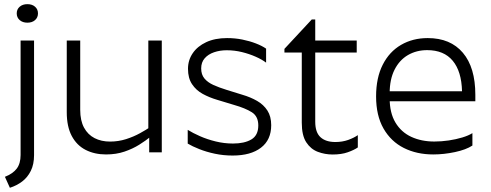

<svg xmlns="http://www.w3.org/2000/svg" viewBox="-20 -722 2328 910"><path d="M26.8 168 3.3 116Q41.5 101 59.6 76.8Q77.6 52.6 77.6 12.4V-530H141.4V13.3Q141.4 56.9 126 87.9Q110.6 118.9 85 138.2Q59.4 157.6 26.8 168ZM109.8 -614.5Q87.4 -614.5 73.3 -626.8Q59.3 -639 59.3 -658.5Q59.3 -678 73.3 -690.1Q87.4 -702.3 109.8 -702.3Q132.4 -702.3 146.2 -690.1Q160 -678 160 -658.5Q160 -639 146.2 -626.8Q132.4 -614.5 109.8 -614.5Z M746.8 0H687.1V-83.2L683 -98.2V-530H746.8ZM501.5 -51Q541.1 -51 577.3 -62.5Q613.5 -74.1 643.4 -90.6Q673.3 -107.1 692.5 -120.3L694.7 -75Q671.7 -56 640.4 -36.4Q609 -16.7 569.9 -3.4Q530.7 10 482.5 10Q427.9 10 385.8 -11.6Q343.7 -33.1 320 -77.7Q296.4 -122.4 296.4 -190V-530H360.2V-201.2Q360.2 -150.3 378.3 -117Q396.4 -83.6 428.3 -67.3Q460.1 -51 501.5 -51Z M1128.7 -272.9Q1167.4 -261.6 1198.4 -243.8Q1229.4 -226 1247.4 -198.1Q1265.4 -170.2 1265.4 -128.7Q1265.4 -59 1216.8 -21.9Q1168.3 15.2 1082.6 15.2Q1038.9 15.2 998.4 6.6Q957.9 -2 924.6 -15.3Q891.2 -28.5 869.7 -41.4V-106.6Q893.8 -91.6 927.7 -76.6Q961.6 -61.6 1002 -51.7Q1042.5 -41.7 1084.2 -41.7Q1138.7 -41.7 1171.4 -61.1Q1204.2 -80.6 1204.2 -127.4Q1204.2 -170.8 1173.4 -190.1Q1142.7 -209.5 1089.5 -224.6L1009.3 -248.9Q972.5 -259.7 940.9 -276.9Q909.3 -294.2 890.2 -323Q871 -351.8 871 -395.9Q871 -436.8 893.4 -469.7Q915.8 -502.7 957.3 -522.1Q998.8 -541.5 1056.2 -541.5Q1094 -541.5 1128.7 -534.5Q1163.4 -527.5 1192.8 -516.1Q1222.2 -504.7 1241.2 -491.5V-425.1Q1221.7 -440.1 1191.6 -453.3Q1161.6 -466.6 1126.5 -475.2Q1091.4 -483.8 1054.4 -483.8Q1022.3 -483.8 994.5 -474.3Q966.7 -464.8 950.1 -445.7Q933.5 -426.7 933.5 -397.7Q933.5 -368.7 948.9 -350.1Q964.4 -331.5 991.3 -319.3Q1018.2 -307.1 1053.6 -296.2Z M1675.9 -23.2Q1658.3 -11 1628.4 -0.4Q1598.6 10.3 1556.7 10.3Q1519.8 10.3 1486.3 -2.4Q1452.8 -15.1 1431.6 -47.5Q1410.3 -80 1410.3 -140.4V-472.9H1328.1V-490.4L1457.6 -629.7H1474.1V-530H1670.7V-472.9H1474.1V-144.9Q1474.1 -94.4 1499.1 -71.6Q1524.1 -48.9 1569.4 -48.9Q1602.4 -48.9 1630 -58.7Q1657.6 -68.6 1675.9 -81.5Z M1826.8 -279.6V-256.9Q1826.8 -186.9 1854.2 -141.2Q1881.6 -95.4 1929.5 -73.3Q1977.5 -51.2 2038.4 -51.2Q2072.2 -51.2 2106.8 -56.3Q2141.5 -61.5 2171.2 -70.5Q2200.9 -79.5 2219 -91V-32.2Q2189 -12.4 2136.3 -1.2Q2083.6 10 2033.4 10Q1955.3 10 1894.2 -20.6Q1833 -51.3 1797.7 -112.8Q1762.5 -174.3 1762.5 -265Q1762.5 -353.2 1793.9 -415.1Q1825.2 -476.9 1880.7 -509.2Q1936.1 -541.5 2007.2 -541.5Q2115 -541.5 2173.9 -471.8Q2232.9 -402.1 2232.9 -272.8V-242H1815.6V-289.4H2169.8Q2167.6 -383.6 2125.8 -434Q2084 -484.4 2004.6 -484.4Q1953.9 -484.4 1913.5 -461Q1873.2 -437.5 1850 -391.7Q1826.8 -345.8 1826.8 -279.6Z"/></svg>

Font: Roundo Variable
Style: Regular
Weight: 200
Designer: Shiva Nallaperumal
Foundry: Indian Type Foundry
Version: Version 2.000